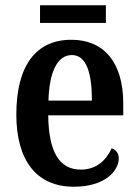

<svg xmlns="http://www.w3.org/2000/svg" viewBox="-20 -699 526 729"><path d="M132 -612H382V-679H132ZM260 10C380 10 431 -51 431 -98C431 -118 419 -131 404 -136C384 -92 347 -55 287 -55C207 -55 165 -119 163 -261H448V-306C448 -464 373 -548 251 -548C118 -548 42 -452 42 -264C42 -91 118 10 260 10ZM329 -317H164C167 -428 199 -490 253 -490C308 -490 329 -422 329 -317Z"/></svg>

Font: Noto Serif Ethiopic Condensed SemiBold
Style: Regular
Weight: 600
Width: 3
Designer: Monotype Design Team
Foundry: Monotype Imaging Inc.
Version: Version 2.102